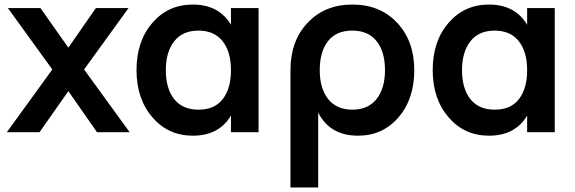

<svg xmlns="http://www.w3.org/2000/svg" viewBox="-20 -575 2502 835"><path d="M151.9 0H9.8L207.5 -272.9L14.2 -540H155.8L277.3 -367.7L397 -540H539.1L345.7 -272.9L543.9 0H401.9L277.3 -178.7Z M984.4 -540H1104.5V0H984.4V-72.3Q932.6 15.1 818.4 15.1Q711.4 15.1 642.6 -64.9Q573.7 -145 573.7 -270Q573.7 -396 642.6 -475.6Q711.4 -555.2 818.4 -555.2Q932.1 -555.2 984.4 -467.3ZM843.3 -441.9Q773.9 -441.9 737.5 -395.3Q701.2 -348.6 701.2 -270Q701.2 -189.9 737.5 -144Q773.9 -98.1 843.3 -98.1Q913.6 -98.1 949 -144.3Q984.4 -190.4 984.4 -270Q984.4 -350.1 948 -396Q911.6 -441.9 843.3 -441.9Z M1363.8 240.2H1243.2V-270Q1243.2 -397 1317.9 -476.1Q1392.6 -555.2 1512.2 -555.2Q1633.3 -555.2 1707.5 -475.6Q1781.7 -396 1781.7 -270Q1781.7 -144 1712.9 -64.5Q1644 15.1 1537.1 15.1Q1415 15.1 1363.8 -85.4ZM1512.2 -98.1Q1581.5 -98.1 1617.9 -144.8Q1654.3 -191.4 1654.3 -270Q1654.3 -350.1 1617.9 -396Q1581.5 -441.9 1512.2 -441.9Q1441.9 -441.9 1406.2 -395.8Q1370.6 -349.6 1370.6 -270Q1370.6 -189.9 1407.2 -144Q1443.8 -98.1 1512.2 -98.1Z M2272.5 -540H2392.6V0H2272.5V-72.3Q2220.7 15.1 2106.4 15.1Q1999.5 15.1 1930.7 -64.9Q1861.8 -145 1861.8 -270Q1861.8 -396 1930.7 -475.6Q1999.5 -555.2 2106.4 -555.2Q2220.2 -555.2 2272.5 -467.3ZM2131.3 -441.9Q2062 -441.9 2025.6 -395.3Q1989.3 -348.6 1989.3 -270Q1989.3 -189.9 2025.6 -144Q2062 -98.1 2131.3 -98.1Q2201.7 -98.1 2237.1 -144.3Q2272.5 -190.4 2272.5 -270Q2272.5 -350.1 2236.1 -396Q2199.7 -441.9 2131.3 -441.9Z"/></svg>

Font: Vela Sans Bd
Style: Bold
Weight: 700
Designer: Principal design: Mikhail Sharanda - project Manrope.
Design modification: Ravid Balaliev
Foundry: Mikhail Sharanda
Version: Version 1.001